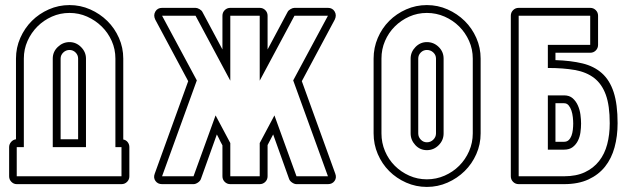

<svg xmlns="http://www.w3.org/2000/svg" viewBox="-20 -726 2531 757"><path d="M490 -31Q490 -18 481 -9Q472 0 459 0H46Q34 0 25 -9Q16 -18 16 -31V-146Q16 -157 23.5 -166Q31 -175 43 -177V-495Q43 -538 60 -576.5Q77 -615 105.5 -643.5Q134 -672 172.5 -689Q211 -706 254 -706Q297 -706 335.5 -689Q374 -672 403 -643.5Q432 -615 449 -576.5Q466 -538 466 -495V-176Q477 -174 483.5 -165.5Q490 -157 490 -146ZM288 -495Q288 -509 278 -519Q268 -529 254 -529Q240 -529 229.5 -519Q219 -509 219 -495V-177H288ZM319 -146H188V-495Q188 -522 208 -541Q228 -560 254 -560Q280 -560 299.5 -540.5Q319 -521 319 -495ZM459 -146H435V-495Q435 -532 420.5 -564.5Q406 -597 381 -621.5Q356 -646 323.5 -660.5Q291 -675 254 -675Q217 -675 184.5 -660.5Q152 -646 127.5 -621.5Q103 -597 88.5 -564.5Q74 -532 74 -495V-146H46V-31H459Z M888 0Q875 0 866 -9Q857 -18 857 -31V-153Q851 -164 849.5 -167Q848 -170 847 -172Q846 -174 844 -178.5Q842 -183 835 -196L772 -20Q769 -12 760 -6Q751 0 743 0H619Q602 0 593 -12.5Q584 -25 590 -41L722 -406L592 -649Q584 -666 592.5 -680.5Q601 -695 619 -695H751Q758 -695 766.5 -690Q775 -685 778 -679L857 -531V-664Q857 -677 866 -686Q875 -695 888 -695H1004Q1017 -695 1026 -686Q1035 -677 1035 -664V-531L1114 -679Q1117 -685 1125.5 -690Q1134 -695 1141 -695H1273Q1291 -695 1299.5 -680.5Q1308 -666 1300 -649L1170 -406L1302 -41Q1308 -25 1299 -12.5Q1290 0 1273 0H1149Q1141 0 1132 -6Q1123 -12 1120 -20L1057 -196Q1051 -185 1046 -175Q1041 -165 1035 -154V-31Q1035 -18 1026 -9Q1017 0 1004 0ZM1004 -31V-162L1062 -271L1149 -31H1273L1136 -409L1273 -664H1141L1004 -408V-664H888V-408L751 -664H619L756 -409L619 -31H743L830 -271L888 -162V-31Z M1663 -706Q1706 -706 1744.5 -689Q1783 -672 1812 -643.5Q1841 -615 1858 -576.5Q1875 -538 1875 -495V-200Q1875 -157 1858 -118.5Q1841 -80 1812 -51.5Q1783 -23 1744.5 -6Q1706 11 1663 11Q1620 11 1581.5 -6Q1543 -23 1514.5 -51.5Q1486 -80 1469.5 -118.5Q1453 -157 1453 -200V-495Q1453 -538 1469.5 -576.5Q1486 -615 1514.5 -643.5Q1543 -672 1581.5 -689Q1620 -706 1663 -706ZM1699 -495Q1699 -509 1688.5 -519Q1678 -529 1663 -529Q1649 -529 1639 -519Q1629 -509 1629 -495V-200Q1629 -186 1639 -175.5Q1649 -165 1663 -165Q1678 -165 1688.5 -175.5Q1699 -186 1699 -200ZM1729 -200Q1729 -173 1709.5 -153.5Q1690 -134 1663 -134Q1636 -134 1617.5 -154Q1599 -174 1599 -200V-495Q1599 -521 1618 -540.5Q1637 -560 1663 -560Q1690 -560 1709.5 -541Q1729 -522 1729 -495ZM1663 -675Q1626 -675 1593.5 -660.5Q1561 -646 1536.5 -621.5Q1512 -597 1498 -564.5Q1484 -532 1484 -495V-200Q1484 -163 1498 -130Q1512 -97 1536.5 -72.5Q1561 -48 1593.5 -33.5Q1626 -19 1663 -19Q1700 -19 1733 -33.5Q1766 -48 1790.5 -72.5Q1815 -97 1829.5 -130Q1844 -163 1844 -200V-495Q1844 -532 1829.5 -564.5Q1815 -597 1790.5 -621.5Q1766 -646 1733 -660.5Q1700 -675 1663 -675Z M1994 -664Q1994 -677 2003 -686Q2012 -695 2025 -695H2307Q2320 -695 2329 -686Q2338 -677 2338 -664V-549Q2338 -536 2329 -527Q2320 -518 2307 -518H2170V-489Q2231 -487 2276.5 -476Q2322 -465 2353 -437.5Q2384 -410 2399.5 -362.5Q2415 -315 2415 -240Q2415 -189 2403 -145Q2391 -101 2365.5 -69Q2340 -37 2300 -18.5Q2260 0 2204 0H2025Q2012 0 2003 -9Q1994 -18 1994 -31ZM2170 -167H2204Q2215 -167 2222 -173.5Q2229 -180 2233 -190.5Q2237 -201 2238.5 -214Q2240 -227 2240 -239Q2240 -250 2238.5 -264Q2237 -278 2233 -290Q2229 -302 2222 -310.5Q2215 -319 2204 -319H2170ZM2140 -350H2204Q2225 -350 2238 -338.5Q2251 -327 2258.5 -310Q2266 -293 2268.5 -274Q2271 -255 2271 -239Q2271 -222 2268.5 -204Q2266 -186 2258.5 -171Q2251 -156 2238 -146Q2225 -136 2204 -136H2140ZM2025 -31H2204Q2252 -31 2286 -47Q2320 -63 2342 -91Q2364 -119 2374 -157Q2384 -195 2384 -240Q2384 -310 2368.5 -352.5Q2353 -395 2322.5 -418.5Q2292 -442 2246.5 -450Q2201 -458 2140 -458V-549H2307V-664H2025Z"/></svg>

Font: Lichte PostBus
Style: Regular
Weight: 400
Designer: Peter Wiegel
Version: Version 1.001